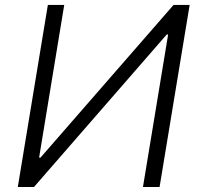

<svg xmlns="http://www.w3.org/2000/svg" viewBox="-20 -747 800 767"><path d="M171.2 -727.3 51.1 0H115.8L645.9 -609H651.6L551.1 0H617.5L737.6 -727.3H673.3L141.9 -117.5H136.2L236.6 -727.3Z"/></svg>

Font: Inter Light  BETA
Style: Italic
Weight: 300
Italic angle: 9.39999°
Designer: Rasmus Andersson
Foundry: rsms
Version: Version 3.011;git-f93a4a705